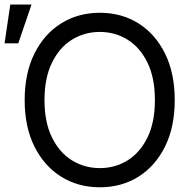

<svg xmlns="http://www.w3.org/2000/svg" viewBox="-46 -792 828 822"><path d="M381.3 9.8Q288.6 9.8 215.8 -35.6Q143.1 -81.1 101.3 -164.8Q59.6 -248.5 59.6 -363.3Q59.6 -478.5 101.3 -562.5Q143.1 -646.5 215.8 -691.9Q288.6 -737.3 381.3 -737.3Q474.6 -737.3 546.9 -691.9Q619.1 -646.5 660.6 -562.5Q702.1 -478.5 702.1 -363.3Q702.1 -248.5 660.6 -164.8Q619.1 -81.1 546.9 -35.6Q474.6 9.8 381.3 9.8ZM381.3 -72.3Q447.3 -72.3 500.7 -105.7Q554.2 -139.2 585.7 -204.1Q617.2 -269 617.2 -363.3Q617.2 -458 585.7 -523.2Q554.2 -588.4 500.7 -621.8Q447.3 -655.3 381.3 -655.3Q315.4 -655.3 261.7 -621.8Q208 -588.4 176.3 -523.2Q144.5 -458 144.5 -363.3Q144.5 -269 176.3 -204.1Q208 -139.2 261.7 -105.7Q315.4 -72.3 381.3 -72.3ZM-26.4 -606.4 -2 -772.5H88.9L32.2 -606.4Z"/></svg>

Font: GitLab Sans
Style: Regular
Weight: 400
Designer: Rasmus Andersson
Foundry: Modifications by GitLab B.V., manufactured by rsms
Version: Version 4.000;git-c8fb6b7